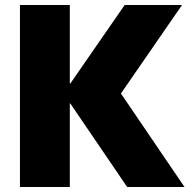

<svg xmlns="http://www.w3.org/2000/svg" viewBox="-20 -750 772 770"><path d="M60 0V-730H260V-415H262L480 -730H710L465 -375L720 0H490L262 -335H260V0Z"/></svg>

Font: M PLUS 1 Black
Style: Regular
Weight: 900
Designer: Coji Morishita
Foundry: UNDERFOREST DESIGN
Version: Version 1.001